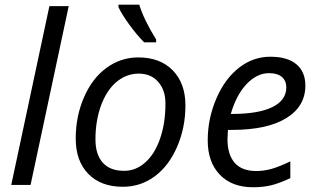

<svg xmlns="http://www.w3.org/2000/svg" viewBox="-20 -786 1348 816"><path d="M27.8 0 189.9 -759.8H272L109.9 0Z M643.6 -606H592.8Q562 -636.7 530 -680.7Q498 -724.6 483.4 -755.9V-766.1H571.8Q592.8 -699.2 643.6 -618.2ZM567.9 -542Q660.6 -542 714.4 -486.8Q768.1 -431.6 768.1 -337.9Q768.1 -244.1 732.9 -162.6Q697.8 -81.1 637.7 -36.6Q577.6 7.8 502 7.8Q408.7 7.8 355.2 -47.1Q301.8 -102.1 301.8 -197Q301.8 -292 337.2 -373Q372.6 -454.1 433.1 -498Q493.7 -542 567.9 -542ZM652.3 -438Q622.1 -473.1 569.6 -473.1Q517.1 -473.1 474.1 -437Q432.1 -400.9 408.9 -336.4Q385.7 -272 385.7 -193.8Q385.7 -129.4 416.7 -94.7Q447.8 -60.1 505.9 -60.1Q507.8 -60.1 509.8 -60.1Q557.1 -60.1 597.4 -95.7Q637.7 -131.3 660.4 -197Q683.1 -262.7 683.1 -343.8Q683.1 -345.2 683.1 -347.2Q683.1 -403.3 652.3 -438Z M1055.2 9.8Q965.3 9.8 914.1 -43.7Q862.8 -97.2 862.8 -189.5Q862.8 -281.7 899.2 -366.5Q935.5 -451.2 995.6 -498Q1055.7 -544.9 1128.7 -544.9Q1201.7 -544.9 1239.7 -512.9Q1277.8 -481 1277.8 -421.9Q1277.8 -334 1196.8 -283.9Q1115.7 -233.9 964.8 -233.9H948.7L946.8 -194.8Q946.8 -129.4 977.3 -94.2Q1007.8 -59.1 1069.8 -59.1Q1100.6 -59.1 1132.8 -67.9Q1165 -76.7 1213.9 -100.1V-28.8Q1165.5 -6.3 1131.6 1.7Q1097.7 9.8 1055.2 9.8ZM966.8 -301.8Q1078.1 -301.8 1137.5 -330.8Q1196.8 -359.9 1196.8 -415Q1196.8 -442.4 1178.2 -458.7Q1159.7 -475.1 1123 -475.1Q1072.8 -475.1 1028.3 -429.2Q984.4 -382.8 960.9 -301.8Z"/></svg>

Font: Open Sans Hebrew
Style: Italic
Weight: 400
Italic angle: -12°
Foundry: Ascender Corporation, Yanek Iontef
Version: Version 2.001;PS 002.001;hotconv 1.0.70;makeotf.lib2.5.58329